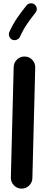

<svg xmlns="http://www.w3.org/2000/svg" viewBox="-20 -1069 272 1154"><path d="M108.4 64.7Q135.4 65.1 154.8 46.5Q174.2 28 174.6 1.5L191.7 -663.1Q192.4 -690.1 173.9 -709.5Q155.4 -728.9 128.4 -729.2Q101.9 -730 82.5 -711.5Q63 -693 62.3 -666L45.2 -1.5Q44.8 25 63.4 44.5Q81.9 64 108.4 64.7ZM188 -1042Q177.1 -1050.7 162.7 -1049Q148.2 -1047.4 139.2 -1036.1Q111.8 -1002 85.3 -964.4Q58.8 -926.8 36.3 -876.7Q30.8 -863.8 36 -849.8Q41.3 -835.8 53.5 -830.3Q66 -824.8 80.2 -830.1Q94.4 -835.3 99.9 -847.9Q120.1 -892.1 143.1 -925.5Q166.1 -959 193.5 -993.2Q202.5 -1004 200.9 -1018.7Q199.2 -1033.4 188 -1042Z"/></svg>

Font: Mikhak VF
Style: Regular
Weight: 100
Designer: Amin Abedi
Version: Version 3.001